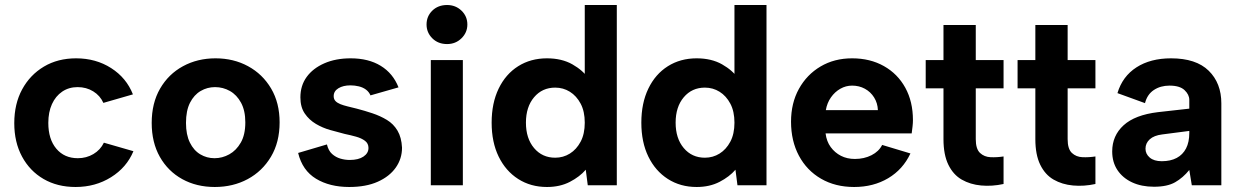

<svg xmlns="http://www.w3.org/2000/svg" viewBox="-20 -740 4954 767"><path d="M282 7Q209 7 154 -25Q99 -57 68 -114.5Q37 -172 37 -248Q37 -325 68.5 -383Q100 -441 155.5 -474Q211 -507 284 -507Q363 -507 424 -468Q485 -429 511 -363L393 -329Q380 -358 352.5 -375Q325 -392 290 -392Q255 -392 228.5 -374Q202 -356 187.5 -324Q173 -292 173 -249Q173 -184 205 -146Q237 -108 291 -108Q325 -108 353 -124.5Q381 -141 395 -170L513 -136Q486 -71 423.5 -32Q361 7 282 7Z M838 7Q765 7 708 -24.5Q651 -56 618.5 -113.5Q586 -171 586 -249Q586 -328 619.5 -386Q653 -444 711 -475.5Q769 -507 841 -507Q913 -507 971 -475.5Q1029 -444 1063 -386.5Q1097 -329 1097 -251Q1097 -172 1062.5 -114Q1028 -56 969.5 -24.5Q911 7 838 7ZM837 -108Q868 -108 896 -123.5Q924 -139 942 -170.5Q960 -202 960 -251Q960 -298 943 -329.5Q926 -361 898.5 -376.5Q871 -392 839 -392Q808 -392 781.5 -376.5Q755 -361 739 -329.5Q723 -298 723 -249Q723 -202 738.5 -170.5Q754 -139 780 -123.5Q806 -108 837 -108Z M1286 -163Q1292 -138 1306.5 -125Q1321 -112 1339.5 -106.5Q1358 -101 1377 -101Q1412 -101 1432 -114.5Q1452 -128 1452 -149Q1452 -167 1438 -177.5Q1424 -188 1402.5 -194Q1381 -200 1357 -205Q1330 -212 1299.5 -220.5Q1269 -229 1242 -245Q1215 -261 1197.5 -286.5Q1180 -312 1180 -351Q1180 -398 1205 -432.5Q1230 -467 1275.5 -487Q1321 -507 1381 -507Q1452 -507 1501 -477Q1550 -447 1572 -391L1460 -359Q1454 -373 1442 -382Q1430 -391 1413.5 -395Q1397 -399 1380 -399Q1351 -399 1332 -387.5Q1313 -376 1313 -356Q1313 -344 1320 -336.5Q1327 -329 1339.5 -324Q1352 -319 1368.5 -315Q1385 -311 1405 -306Q1436 -298 1467.5 -287.5Q1499 -277 1525.5 -261Q1552 -245 1568 -218Q1584 -191 1586 -150Q1586 -106 1561 -70.5Q1536 -35 1489 -14Q1442 7 1375 7Q1297 7 1242.5 -26Q1188 -59 1171 -129Z M1701 -500H1829V0H1701ZM1766 -564Q1730 -564 1707 -587Q1684 -610 1684 -642Q1684 -675 1707 -697.5Q1730 -720 1766 -720Q1800 -720 1823.5 -697.5Q1847 -675 1847 -642Q1847 -610 1823.5 -587Q1800 -564 1766 -564Z M2332 -425 2316 -423V-720H2444V0H2328L2320 -62Q2296 -34 2256.5 -13.5Q2217 7 2165 7Q2100 7 2050 -25Q2000 -57 1972 -114.5Q1944 -172 1944 -250Q1944 -328 1972 -386Q2000 -444 2050 -475.5Q2100 -507 2165 -507Q2224 -507 2266.5 -483Q2309 -459 2332 -425ZM2081 -250Q2081 -187 2113.5 -148.5Q2146 -110 2198 -110Q2230 -110 2256.5 -126.5Q2283 -143 2299.5 -174Q2316 -205 2316 -250Q2316 -295 2299.5 -326Q2283 -357 2256.5 -373.5Q2230 -390 2198 -390Q2146 -390 2113.5 -351.5Q2081 -313 2081 -250Z M2930 -425 2914 -423V-720H3042V0H2926L2918 -62Q2894 -34 2854.5 -13.5Q2815 7 2763 7Q2698 7 2648 -25Q2598 -57 2570 -114.5Q2542 -172 2542 -250Q2542 -328 2570 -386Q2598 -444 2648 -475.5Q2698 -507 2763 -507Q2822 -507 2864.5 -483Q2907 -459 2930 -425ZM2679 -250Q2679 -187 2711.5 -148.5Q2744 -110 2796 -110Q2828 -110 2854.5 -126.5Q2881 -143 2897.5 -174Q2914 -205 2914 -250Q2914 -295 2897.5 -326Q2881 -357 2854.5 -373.5Q2828 -390 2796 -390Q2744 -390 2711.5 -351.5Q2679 -313 2679 -250Z M3392 7Q3317 7 3260 -26Q3203 -59 3171.5 -118Q3140 -177 3140 -254Q3140 -328 3171.5 -385Q3203 -442 3258 -474.5Q3313 -507 3384 -507Q3456 -507 3511 -476Q3566 -445 3596.5 -389.5Q3627 -334 3627 -260Q3627 -249 3625.5 -235.5Q3624 -222 3622 -207H3278Q3282 -175 3298.5 -152.5Q3315 -130 3339.5 -117.5Q3364 -105 3395 -105Q3432 -105 3461.5 -120Q3491 -135 3504 -161L3617 -127Q3587 -63 3528 -28Q3469 7 3392 7ZM3487 -300Q3486 -328 3472 -350.5Q3458 -373 3435 -385.5Q3412 -398 3384 -398Q3359 -398 3337 -385.5Q3315 -373 3299.5 -351Q3284 -329 3279 -300Z M3749 -500V-640H3878V-500H3989V-387H3878V-184Q3878 -145 3895 -129Q3912 -113 3937.5 -112Q3963 -111 3989 -115V-5Q3943 5 3899.5 1Q3856 -3 3822 -22.5Q3788 -42 3768.5 -82Q3749 -122 3749 -184V-387H3678V-500Z M4116 -500V-640H4245V-500H4356V-387H4245V-184Q4245 -145 4262 -129Q4279 -113 4304.5 -112Q4330 -111 4356 -115V-5Q4310 5 4266.5 1Q4223 -3 4189 -22.5Q4155 -42 4135.5 -82Q4116 -122 4116 -184V-387H4045V-500Z M4741 0 4731 -61Q4706 -30 4674.5 -12Q4643 6 4590 6Q4540 6 4502.5 -11.5Q4465 -29 4444 -60.5Q4423 -92 4423 -135Q4423 -198 4468.5 -239.5Q4514 -281 4606 -292L4731 -306V-341Q4731 -362 4712 -380Q4693 -398 4652 -398Q4616 -398 4589.5 -380.5Q4563 -363 4554 -328L4444 -368Q4464 -435 4520 -471Q4576 -507 4658 -507Q4758 -507 4808.5 -457.5Q4859 -408 4859 -327V0ZM4731 -217 4623 -203Q4590 -199 4573 -183.5Q4556 -168 4556 -146Q4556 -125 4573 -110.5Q4590 -96 4621 -96Q4656 -96 4680.5 -109Q4705 -122 4718 -147Q4731 -172 4731 -209Z"/></svg>

Font: Albert Sans
Style: Bold
Weight: 700
Designer: Andreas Rasmussen
Foundry: a.Foundry
Version: Version 1.025